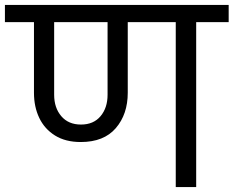

<svg xmlns="http://www.w3.org/2000/svg" viewBox="-47 -760 949 780"><path d="M281 -183Q219 -183 176.5 -209.5Q134 -236 112.5 -281Q91 -326 91 -383V-670H-27V-740H882V-670H750V0H667V-670H472V-383Q472 -296 423.5 -239.5Q375 -183 281 -183ZM173 -375Q173 -322 202 -288Q231 -254 282 -254Q333 -254 361.5 -288Q390 -322 390 -375V-670H173Z"/></svg>

Font: Poppins
Style: Regular
Weight: 400
Designer: Ninad Kale (Devanagari), Jonny Pinhorn (Latin)
Version: Version 5.002